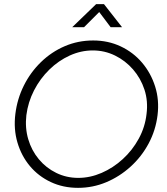

<svg xmlns="http://www.w3.org/2000/svg" viewBox="-20 -900 806 925"><path d="M739 -345Q730 -272 696 -208.5Q662 -145 609 -97Q556 -49 491.5 -22Q427 5 356 5Q284 5 224.5 -23Q165 -51 124 -100Q83 -149 64 -213.5Q45 -278 54 -351Q63 -424 95 -488Q127 -552 177.5 -601Q228 -650 292 -677.5Q356 -705 429 -705Q501 -705 561.5 -676.5Q622 -648 664.5 -598Q707 -548 727.5 -483Q748 -418 739 -345ZM686 -351Q694 -413 676 -468Q658 -523 621 -565.5Q584 -608 534 -632.5Q484 -657 427 -657Q370 -657 316 -632.5Q262 -608 217.5 -564.5Q173 -521 144 -464.5Q115 -408 107 -345Q100 -284 116 -229.5Q132 -175 167 -133Q202 -91 251 -67Q300 -43 357 -43Q414 -43 469.5 -67Q525 -91 571.5 -133.5Q618 -176 648.5 -232Q679 -288 686 -351ZM328 -769 443 -880H481L568 -769H513L458 -842L385 -769Z"/></svg>

Font: Kulim Park ExtraLight
Style: Italic
Weight: 275
Italic angle: -8°
Designer: Noponies / Dale Sattler
Foundry: Noponies
Version: Version 1.000; ttfautohint (v1.8.3)